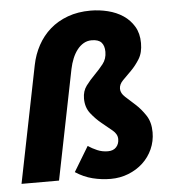

<svg xmlns="http://www.w3.org/2000/svg" viewBox="-52 -756 734 816"><g transform="rotate(-5 315.0 -348.0)"><path d="M388 12Q349 12 311 2.5Q273 -7 238 -30L302 -136Q320 -124 341 -115Q362 -106 386 -106Q409 -106 421.5 -119.5Q434 -133 434 -154Q434 -175 413.5 -192Q393 -209 369 -228.5Q345 -248 324.5 -274Q304 -300 304 -338Q304 -370 321 -392.5Q338 -415 358 -435Q378 -455 395 -476.5Q412 -498 412 -528Q412 -554 399.5 -568Q387 -582 358 -582Q339 -582 323.5 -573Q308 -564 296 -548.5Q284 -533 275.5 -512.5Q267 -492 262 -468L168 0H8L108 -498Q117 -543 138 -581.5Q159 -620 191 -648Q223 -676 266.5 -692Q310 -708 364 -708Q401 -708 437.5 -699Q474 -690 502.5 -671Q531 -652 548.5 -622.5Q566 -593 566 -552Q566 -511 549.5 -484.5Q533 -458 513 -438Q493 -418 476.5 -401.5Q460 -385 460 -366Q460 -347 479 -330Q498 -313 521 -292Q544 -271 563 -242Q582 -213 582 -170Q582 -132 567 -98.5Q552 -65 525.5 -40.5Q499 -16 463.5 -2Q428 12 388 12Z"/></g></svg>

Font: TypoPRO Source Sans Pro
Style: Italic
Weight: 900
Italic angle: -11°
Designer: Paul D. Hunt
Foundry: Adobe Systems Incorporated
Version: Version 1.075;PS 2.000;hotconv 1.0.86;makeotf.lib2.5.63406